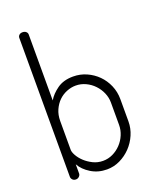

<svg xmlns="http://www.w3.org/2000/svg" viewBox="-143 -850 762 939"><g transform="rotate(-20 237.5 -380.0)"><path d="M90 -766Q101 -766 108 -760Q115 -754 115 -745V-402Q132 -431 165 -454.5Q198 -478 248 -478Q285 -478 317.5 -463.5Q350 -449 374.5 -424.5Q399 -400 413.5 -366.5Q428 -333 428 -295V-179Q428 -143 413.5 -109.5Q399 -76 374.5 -50.5Q350 -25 318 -9.5Q286 6 250 6Q204 6 167.5 -16.5Q131 -39 114 -70V-22Q114 -14 107 -7Q100 0 90 0Q79 0 72.5 -7Q66 -14 66 -22V-745Q66 -754 72.5 -760Q79 -766 90 -766ZM379 -295Q379 -321 368.5 -345.5Q358 -370 339.5 -389.5Q321 -409 296.5 -420.5Q272 -432 245 -432Q221 -432 197.5 -422.5Q174 -413 156 -395.5Q138 -378 126.5 -352.5Q115 -327 115 -295V-145Q115 -133 125 -115Q135 -97 152.5 -80.5Q170 -64 194 -52Q218 -40 246 -40Q273 -40 297 -51.5Q321 -63 339.5 -82.5Q358 -102 368.5 -127Q379 -152 379 -179Z"/></g></svg>

Font: AkaAcidDosis
Style: Light
Weight: 300
Designer: Edgar Tolentino, Pablo Impallari, Igino Marini, Aka-Acid
Foundry: Edgar Tolentino, Pablo Impallari, Igino Marini, Aka-Acid
Version: Version 1.007